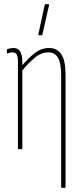

<svg xmlns="http://www.w3.org/2000/svg" viewBox="-20 -715 392 920"><path d="M277 185Q273 185 273 181V-355Q273 -412 258 -438Q243 -464 212 -464Q177 -464 145.5 -437.5Q114 -411 85 -375L84 -399Q115 -436 146.5 -460.5Q178 -485 215 -485Q253 -485 273.5 -455.5Q294 -426 294 -358V181Q294 185 291 185ZM70 0Q66 0 66 -4V-416Q66 -440 61 -452Q56 -464 40 -464Q33 -464 27.5 -462.5Q22 -461 17 -459Q13 -458 13 -462V-475Q13 -479 16 -480Q21 -482 29 -483.5Q37 -485 44 -485Q67 -485 77 -468Q87 -451 87 -420V-394V-386V-4Q87 0 84 0ZM166 -546Q163 -546 164 -551L194 -691Q195 -695 198 -695H212Q216 -695 215 -690L183 -549Q182 -546 179 -546Z"/></svg>

Font: Sofia Sans Extra Condensed Thin
Style: Regular
Weight: 250
Version: Version 4.100